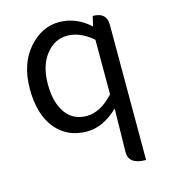

<svg xmlns="http://www.w3.org/2000/svg" viewBox="-116 -648 851 969"><g transform="rotate(-15 310.0 -164.0)"><path d="M527 229Q437 229 437 164L441 -63Q363 13 277 13Q174 13 113 -62Q53 -137 53 -268Q53 -399 122 -478Q191 -557 281 -557Q371 -557 443 -491L455 -543Q527 -543 527 -478V229ZM296 -63Q368 -63 437 -138V-423Q372 -480 304 -480Q237 -480 192 -422Q147 -364 147 -268Q147 -173 186 -118Q225 -63 296 -63Z"/></g></svg>

Font: Swei Toothpaste CJK TC
Style: Regular
Weight: 400
Version: Version 1.0